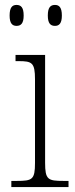

<svg xmlns="http://www.w3.org/2000/svg" viewBox="-20 -759 306 779"><path d="M203 -654C220 -654 231 -664 231 -696C231 -729 220 -739 203 -739C185 -739 174 -729 174 -696C174 -664 185 -654 203 -654ZM47 -654C65 -654 76 -664 76 -696C76 -729 65 -739 47 -739C30 -739 19 -729 19 -696C19 -664 30 -654 47 -654ZM26 0H258V-25H238C174 -25 163 -30 163 -99V-536H43V-511H55C110 -511 122 -505 122 -437V-98C122 -30 111 -25 48 -25H26Z"/></svg>

Font: Noto Serif Thai SemiCondensed ExtraLight
Style: Regular
Weight: 200
Width: 4
Designer: Monotype Design Team
Foundry: Monotype Imaging Inc.
Version: Version 2.002